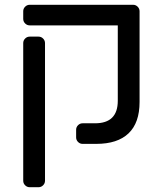

<svg xmlns="http://www.w3.org/2000/svg" viewBox="-20 -591 677 802"><path d="M536 -571Q547 -571 555 -563Q563 -555 563 -544V-165Q563 -78 517 -34Q471 10 382 10H325Q314 10 306 2Q298 -6 298 -17V-49Q298 -60 306 -68Q314 -76 325 -76H377Q472 -76 472 -170V-485H104Q93 -485 85 -493Q77 -501 77 -512V-544Q77 -555 85 -563Q93 -571 104 -571ZM141 -438Q152 -438 160 -430Q168 -422 168 -411V164Q168 175 160 183Q152 191 141 191H104Q93 191 85 183Q77 175 77 164V-411Q77 -422 85 -430Q93 -438 104 -438Z"/></svg>

Font: Rubik
Style: Regular
Weight: 400
Designer: Hubert & Fischer
Foundry: Hubert & Fischer
Version: Version 1.002; ttfautohint (v1.6)